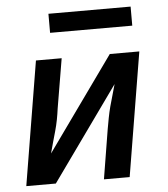

<svg xmlns="http://www.w3.org/2000/svg" viewBox="-51 -756 703 803"><g transform="rotate(-5 300.0 -355.0)"><path d="M27 0 113 -520H221L186 -312Q183 -289 178.5 -265.5Q174 -242 167.5 -219Q161 -196 154.5 -173Q148 -150 142 -127L423 -520H547L461 0H353L387 -208Q391 -231 395.5 -254.5Q400 -278 406 -301Q412 -324 419 -347Q426 -370 432 -393L151 0ZM182 -630V-710H527V-630Z"/></g></svg>

Font: Iosevka SmBd Ex Obl
Style: Regular
Weight: 600
Width: 7
Italic angle: -9°
Monospace: yes
Designer: Belleve Invis
Foundry: Belleve Invis
Version: Version 32.5.0; ttfautohint (v1.8.4)